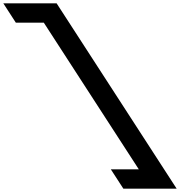

<svg xmlns="http://www.w3.org/2000/svg" viewBox="-517 -880 1087 1160"><path d="M152.6 143 228.4 260H550.4L-175 -860H-497L-421.3 -743H-252.3L321.6 143Z"/></svg>

Font: Hussar
Style: BdOpOblSeven
Weight: 700
Foundry: Cannot Into Space Fonts
Version: Version 2.00